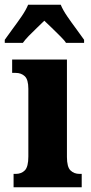

<svg xmlns="http://www.w3.org/2000/svg" viewBox="-47 -786 380 806"><path d="M10 0V-56H19Q43 -56 57.5 -71Q72 -86 72 -129V-413Q72 -452 57 -466Q42 -480 19 -480H4V-536H234V-127Q234 -85 249 -70.5Q264 -56 287 -56H296V0ZM-27 -619Q-14 -638 5.5 -664Q25 -690 43.5 -717Q62 -744 71 -766H208Q217 -744 235.5 -717Q254 -690 273.5 -664Q293 -638 306 -619V-606H230Q225 -615 207.5 -632.5Q190 -650 171 -668.5Q152 -687 139 -699Q126 -686 108 -669Q90 -652 74 -635.5Q58 -619 49 -606H-27Z"/></svg>

Font: Noto Serif Lao ExtraCondensed Black
Style: Regular
Weight: 900
Width: 2
Designer: Monotype Design Team
Foundry: Monotype Imaging Inc.
Version: Version 2.003; ttfautohint (v1.8.4.7-5d5b)